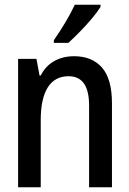

<svg xmlns="http://www.w3.org/2000/svg" viewBox="-20 -786 540 806"><path d="M56 0V-539H133L146 -469H151Q171 -509 207.5 -529.5Q244 -550 291 -550Q366 -550 408 -502.5Q450 -455 450 -352V0H354V-343Q354 -466 268 -466Q210 -466 180.5 -419Q151 -372 151 -282V0ZM206 -617Q262 -698 294 -766H402V-757Q389 -736 365.5 -708Q342 -680 315 -652.5Q288 -625 267 -606H206Z"/></svg>

Font: Noto Sans Mono ExtraCondensed Medium
Style: Regular
Weight: 500
Width: 2
Designer: Monotype Design Team
Foundry: Monotype Imaging Inc.
Version: Version 2.014